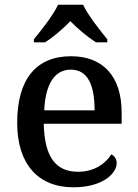

<svg xmlns="http://www.w3.org/2000/svg" viewBox="-20 -786 585 816"><path d="M124 -619V-606H171C207 -628 249 -665 279 -696C309 -665 353 -628 388 -606H436V-619C405 -657 354 -721 333 -766H227C206 -721 155 -657 124 -619ZM292 10C418 10 476 -50 476 -93C476 -112 464 -125 453 -130C429 -91 381 -56 312 -56C218 -56 169 -117 166 -260H497V-307C497 -465 415 -547 282 -547C135 -547 53 -451 53 -264C53 -91 140 10 292 10ZM382 -317H168C173 -429 212 -490 281 -490C355 -490 382 -421 382 -317Z"/></svg>

Font: Noto Serif Gurmukhi Medium
Style: Regular
Weight: 500
Designer: Vaibhav Singh and the Monotype Design Team
Foundry: Monotype Imaging Inc.
Version: Version 2.004